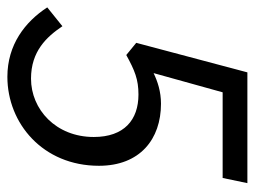

<svg xmlns="http://www.w3.org/2000/svg" viewBox="-105 -573 690 520"><g transform="rotate(90 240.0 -313.0)"><path d="M188 12C314 12 429 -84 429 -236C429 -347 357 -404 261 -404C228 -404 201 -395 178 -384L230 -571H462L476 -638H176L96 -337L129 -310C171 -333 195 -343 236 -343C305 -343 351 -304 351 -222C351 -119 276 -52 193 -52C119 -52 80 -94 51 -137L0 -96C39 -36 101 12 188 12Z"/></g></svg>

Font: Source Sans Pro
Style: Italic
Weight: 400
Italic angle: -11°
Designer: Paul D. Hunt
Foundry: Adobe Systems Incorporated
Version: Version 3.006;hotconv 1.0.111;makeotfexe 2.5.65597